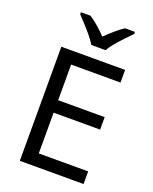

<svg xmlns="http://www.w3.org/2000/svg" viewBox="-170 -1036 897 1129"><g transform="rotate(20 278.0 -472.0)"><path d="M496 0H97V-714H496V-635H187V-412H478V-334H187V-79H496ZM259 -784Q246 -807 224 -833.5Q202 -860 178 -886Q154 -912 136 -931V-944H196Q222 -927 250 -903Q278 -879 303 -852Q330 -879 358 -903Q386 -927 412 -944H474V-931Q455 -912 430.5 -886Q406 -860 383.5 -833.5Q361 -807 349 -784Z"/></g></svg>

Font: Noto Sans Thai
Style: Regular
Weight: 400
Designer: Monotype Design Team
Foundry: Monotype Imaging Inc.
Version: Version 2.001